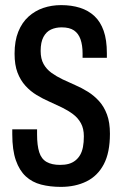

<svg xmlns="http://www.w3.org/2000/svg" viewBox="-20 -719 471 751"><path d="M218 12Q176 12 141 3Q106 -6 81 -29Q56 -52 42 -92Q28 -132 28 -194Q28 -199 28 -204Q28 -209 28 -213H125Q125 -208 125 -203Q125 -198 125 -193Q125 -150 133.5 -123.5Q142 -97 162.5 -85.5Q183 -74 215 -74Q234 -74 248.5 -78Q263 -82 274.5 -91Q286 -100 293.5 -113Q301 -126 304.5 -144Q308 -162 308 -186Q308 -216 296.5 -237Q285 -258 265.5 -272.5Q246 -287 222.5 -298.5Q199 -310 173 -321.5Q147 -333 123 -347.5Q99 -362 79.5 -383.5Q60 -405 48.5 -435Q37 -465 37 -509Q37 -559 51.5 -595Q66 -631 91.5 -654Q117 -677 149.5 -688Q182 -699 219 -699Q260 -699 293 -688.5Q326 -678 349.5 -656Q373 -634 385.5 -598.5Q398 -563 398 -511V-493H303V-510Q303 -542 295 -565Q287 -588 269.5 -600Q252 -612 221 -612Q198 -612 179.5 -603.5Q161 -595 150 -574.5Q139 -554 139 -520Q139 -489 150.5 -468.5Q162 -448 181.5 -434Q201 -420 225 -408.5Q249 -397 274.5 -386Q300 -375 324 -360Q348 -345 367.5 -323.5Q387 -302 398.5 -271Q410 -240 410 -196Q410 -122 386 -76.5Q362 -31 318.5 -9.5Q275 12 218 12Z"/></svg>

Font: Archivo ExtraCondensed Medium
Style: Regular
Weight: 500
Width: 2
Designer: Hector Gatti
Foundry: Omnibus-Type
Version: Version 2.001